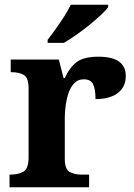

<svg xmlns="http://www.w3.org/2000/svg" viewBox="-20 -786 563 806"><path d="M20 0V-53H23Q57 -53 78.5 -65.5Q100 -78 100 -125V-415Q100 -459 80.5 -471Q61 -483 28 -483H25V-536H227L247 -458H252Q272 -503 302 -525.5Q332 -548 393 -548Q508 -548 508 -467Q508 -421 474.5 -395.5Q441 -370 381 -370Q381 -411 371 -432Q361 -453 332 -453Q306 -453 290 -435Q274 -417 266 -390.5Q258 -364 255 -337Q252 -310 252 -293V-120Q252 -76 272 -64.5Q292 -53 322 -53H354V0ZM180 -619Q195 -638 213.5 -664Q232 -690 249.5 -717Q267 -744 277 -766H434V-756Q425 -743 403.5 -723Q382 -703 355 -681Q328 -659 300 -639.5Q272 -620 248 -606H180Z"/></svg>

Font: Noto Serif Tamil
Style: Bold Italic
Weight: 700
Italic angle: -12°
Designer: Indian Type Foundry, Tom Grace, and the Monotype Design Team
Foundry: Monotype Imaging Inc.
Version: Version 2.003; ttfautohint (v1.8.4.7-5d5b)